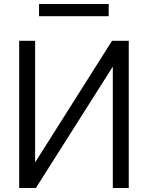

<svg xmlns="http://www.w3.org/2000/svg" viewBox="-20 -933 733 953"><path d="M173.8 -852.5V-913.1H519.5V-852.5ZM619.1 0H540V-599.6H538.1L158.2 0H75.2V-730.5H154.3V-129.9H156.2L536.1 -730.5H619.1Z"/></svg>

Font: Mgen+ 1c regular
Style: Regular
Weight: 400
Designer: [Source Han Sans]
Ryoko NISHIZUKA  (kana & ideographs); Paul D. Hunt (Latin, Greek & Cyrillic); Wenlong ZHANG  (bopomofo
Version: Version 1.059.20150602